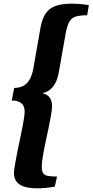

<svg xmlns="http://www.w3.org/2000/svg" viewBox="-20 -822 503 1044"><path d="M181 202Q119 202 87.5 181.5Q56 161 56 119Q56 103 62 69Q68 35 76.5 -7Q85 -49 94 -91Q103 -133 108.5 -166.5Q114 -200 114 -216Q114 -248 93.5 -262.5Q73 -277 44 -275L57 -344Q101 -344 126 -369.5Q151 -395 161 -448L201 -676Q210 -723 229.5 -750.5Q249 -778 283 -790Q317 -802 368 -802Q392 -802 417 -800Q442 -798 463 -794L454 -739Q413 -739 390.5 -731.5Q368 -724 356.5 -703Q345 -682 337 -640L299 -425Q291 -380 269.5 -352Q248 -324 211 -315Q239 -308 251 -290.5Q263 -273 263 -246Q263 -228 257.5 -195.5Q252 -163 243.5 -123Q235 -83 226.5 -43Q218 -3 212.5 30.5Q207 64 207 83Q207 108 214.5 119.5Q222 131 240.5 134.5Q259 138 290 138L278 193Q249 198 225 200Q201 202 181 202Z"/></svg>

Font: Sansita Swashed Light SemiBold
Style: Regular
Weight: 600
Version: Version 1.003